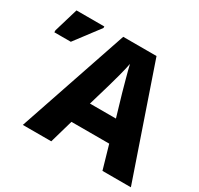

<svg xmlns="http://www.w3.org/2000/svg" viewBox="-151 -903 1128 1088"><g transform="rotate(30 412.5 -358.5)"><path d="M825.2 0 579.1 -716.8H361.3L118.2 0H304.2L348.1 -152.8H595.2L639.2 0ZM118.2 -543.9 239.3 -704.1V-713.9H57.1L10.3 -557.1V-543.9ZM557.1 -294.9H387.2L429.2 -438C438.5 -469.7 463.9 -561 471.2 -603C480.5 -561 505.9 -472.2 515.1 -438Z"/></g></svg>

Font: Noto Reveo Sans
Style: Regular
Weight: 800
Designer: Monotype Design Team
Foundry: Monotype Imaging Inc.
Version: Version 2.007